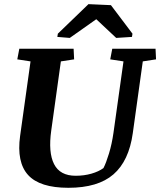

<svg xmlns="http://www.w3.org/2000/svg" viewBox="-20 -896 773 927"><path d="M337.9 -609.4 273.9 -599.6 227.5 -266.6Q212.4 -160.2 241 -103.8Q269.5 -47.4 345.2 -47.4Q386.2 -47.4 421.6 -57.6Q457 -67.9 479.5 -84.5Q492.2 -108.9 506.1 -154.5Q520 -200.2 527.8 -254.4L576.2 -599.6L512.2 -609.4L522 -660.6H731L733.4 -609.4L669.4 -599.6L621.1 -252.9Q602.5 -119.1 527.8 -54.2Q453.1 10.7 310.1 10.7Q171.9 10.7 115.7 -51Q59.6 -112.8 77.1 -239.7L127.4 -599.6L63.5 -609.4L73.2 -660.6H335.4ZM617.2 -717.8 541 -712.9 444.8 -803.2 316.9 -712.9 256.8 -717.8 259.3 -733.4 407.2 -876 515.6 -871.1 619.6 -733.4Z"/></svg>

Font: Noticia Text
Style: Bold Italic
Weight: 700
Italic angle: -8°
Designer: JM Sole
Foundry: JM Sole
Version: Version 1.003